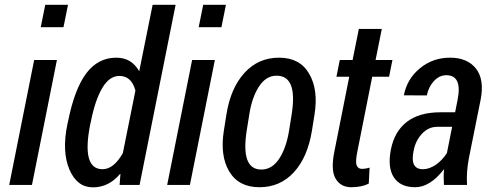

<svg xmlns="http://www.w3.org/2000/svg" viewBox="-20 -782 2076 812"><path d="M248.5 -667H152.3L171.4 -761.7H267.6ZM115.2 0H19L124.5 -528.3H220.7Z M484.9 -460.9Q442.4 -460.9 412.1 -409.2Q381.8 -357.4 364.3 -267.6L361.8 -257.3Q323.7 -66.4 413.6 -66.4Q460.9 -66.4 499.5 -134.3L552.7 -398.9Q536.1 -460.9 484.9 -460.9ZM472.2 -538.1Q536.1 -538.1 568.8 -480.5L625.5 -761.7H722.7L570.3 0H485.8L489.3 -45.9L487.8 -46.4Q439.9 10.3 373 10.3Q305.7 10.3 273.4 -65.4Q241.2 -141.1 265.1 -257.3L267.6 -267.6Q294.9 -405.3 344.7 -471.7Q394.5 -538.1 472.2 -538.1Z M916.5 -667H820.3L839.4 -761.7H935.5ZM783.2 0H687L792.5 -528.3H888.7Z M1023.4 -230Q997.6 -64.9 1085.4 -64.9Q1131.3 -65.4 1161.1 -111.3Q1190.9 -157.2 1202.6 -230L1213.4 -297.4Q1239.7 -461.9 1149.9 -461.9Q1105 -461.9 1075.2 -416Q1045.4 -370.1 1034.2 -297.4ZM1287.1 -470.7Q1327.1 -403.3 1310.1 -297.4L1299.3 -230Q1281.2 -117.2 1223.1 -53.7Q1165 9.8 1077.1 9.8Q989.3 9.8 949.7 -56.6Q909.7 -123 926.8 -230L937.5 -297.4Q955.1 -409.2 1013.7 -473.6Q1072.3 -538.1 1160.2 -538.1Q1248 -538.1 1287.1 -470.7Z M1510.3 -67.9Q1526.9 -67.9 1543 -73.2L1539.6 -5.4Q1509.3 9.8 1465.3 9.8Q1420.9 9.8 1399.4 -26.4Q1377.9 -62.5 1394.5 -143.1L1457 -457.5H1402.8L1417 -528.3H1471.2L1497.6 -659.7H1594.7L1568.4 -528.3H1639.6L1625.5 -457.5H1554.2L1491.7 -143.1Q1482.4 -98.1 1488.3 -83Q1494.1 -67.9 1510.3 -67.9Z M1768.6 -66.4Q1795.9 -66.4 1824.2 -85.9Q1851.6 -105.5 1870.1 -134.8L1892.1 -245.6H1828.6Q1792 -245.6 1764.6 -216.3Q1737.3 -187 1729.5 -145.5Q1712.4 -66.4 1768.6 -66.4ZM1842.3 -307.1H1904.8L1915.5 -361.3Q1935.5 -463.9 1867.2 -463.9Q1838.4 -463.9 1815.4 -439.5Q1792.5 -415 1785.2 -378.4L1688 -378.9Q1701.2 -448.2 1755.9 -493.2Q1810.5 -538.1 1883.3 -538.1Q1956.1 -538.1 1992.7 -492.2Q2029.3 -446.3 2012.7 -360.4L1963.4 -115.2Q1951.7 -55.7 1955.1 0H1857.4Q1856.4 -19.5 1856.4 -35.2Q1856.4 -50.8 1857.9 -64.9L1856.9 -65.4Q1798.3 9.8 1735.8 9.8Q1672.9 9.8 1645.5 -32.2Q1618.2 -74.2 1633.3 -150.4Q1648.4 -226.6 1701.2 -267.1Q1753.9 -307.1 1842.3 -307.1Z"/></svg>

Font: RobotoCondensed-Italic
Style: Italic
Weight: 400
Designer: Google
Version: Version 1.200311; 2013